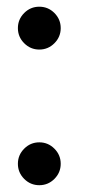

<svg xmlns="http://www.w3.org/2000/svg" viewBox="-20 -547 316 573"><path d="M97.3 5.7Q71 5.7 52.2 -13.1Q33.4 -32 33.4 -58.2Q33.4 -84.5 52.2 -103.3Q71 -122.2 97.3 -122.2Q123.6 -122.2 142.4 -103.3Q161.2 -84.5 161.2 -58.2Q161.2 -32 142.4 -13.1Q123.6 5.7 97.3 5.7ZM97.3 -399.1Q71 -399.1 52.2 -418Q33.4 -436.8 33.4 -463.1Q33.4 -489.3 52.2 -508.2Q71 -527 97.3 -527Q123.6 -527 142.4 -508.2Q161.2 -489.3 161.2 -463.1Q161.2 -436.8 142.4 -418Q123.6 -399.1 97.3 -399.1Z"/></svg>

Font: Inter Zeller
Style: Regular
Weight: 400
Designer: Rasmus Andersson; Joe Bland
Foundry: zeller
Version: Version 3.015;git-dec3a8cb1